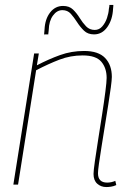

<svg xmlns="http://www.w3.org/2000/svg" viewBox="-20 -746 527 776"><path d="M118 -530H137L129 -482Q177 -507 223 -523.5Q269 -540 320 -540Q378 -540 405 -511.5Q432 -483 432 -435Q432 -423 428 -393Q424 -363 417.5 -322.5Q411 -282 404 -238Q397 -194 390.5 -154Q384 -114 380 -85Q376 -56 376 -46Q376 -8 413 -8Q430 -8 446 -15L450 2Q439 7 428.5 8.5Q418 10 410 10Q388 10 373 -3.5Q358 -17 358 -43Q358 -56 363.5 -94.5Q369 -133 377 -183.5Q385 -234 393 -285.5Q401 -337 406 -376.5Q411 -416 411 -431Q411 -471 389.5 -496.5Q368 -522 314 -522Q265 -522 220.5 -505Q176 -488 126 -462L53 0H34ZM159 -607Q159 -609 158.5 -605Q158 -601 158 -603.5Q158 -606 160 -627Q162 -669 182.5 -695.5Q203 -722 235 -722Q260 -722 275 -707.5Q290 -693 302 -673.5Q314 -654 328 -639.5Q342 -625 363 -625Q381 -625 393.5 -639.5Q406 -654 412.5 -673.5Q419 -693 420 -710Q422 -719 422 -721Q422 -723 422 -726H438Q438 -723 438 -722Q438 -721 437 -711Q435 -667 414 -637Q393 -607 360 -607Q335 -607 319.5 -622Q304 -637 291.5 -656.5Q279 -676 266 -690.5Q253 -705 232 -705Q210 -705 194 -683Q178 -661 177 -625Q175 -612 175 -607Q175 -609 174.5 -603Q174 -597 175 -607Z"/></svg>

Font: Georama Thin
Style: Italic
Weight: 100
Italic angle: -9°
Designer: Jean-Baptiste Levee
Foundry: Production Type
Version: Version 1.000